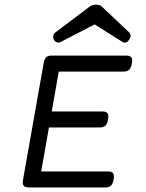

<svg xmlns="http://www.w3.org/2000/svg" viewBox="-20 -824 640 844"><path d="M207.5 -579.6Q190.9 -579.6 183.1 -572.3Q175.3 -564.9 171.9 -546.4L81.1 -33.2Q77.6 -15.1 84.2 -7.6Q90.8 0 107.4 0H442.9Q459.5 0 467.8 -8.1Q476.1 -16.1 479.5 -35.2Q482.9 -54.2 477.3 -62.3Q471.7 -70.3 455.1 -70.3H161.1L238.3 -509.3H522.5Q539.1 -509.3 547.6 -517.3Q556.2 -525.4 559.6 -544.4Q563 -563.5 557.4 -571.5Q551.8 -579.6 535.2 -579.6ZM185.1 -334 172.9 -263.7H418.5Q435.1 -263.7 443.4 -271.7Q451.7 -279.8 455.1 -298.8Q458.5 -317.9 452.9 -325.9Q447.3 -334 430.7 -334ZM396 -716.8 519 -639.2Q527.3 -634.8 534.9 -637.9Q542.5 -641.1 547.9 -649.4Q560.1 -669.4 547.9 -681.6L427.7 -794.9Q418.5 -803.7 402.3 -803.7Q386.7 -803.7 374 -794.9L223.6 -681.6Q215.8 -675.8 214.1 -666.5Q212.4 -657.2 216.8 -649.9Q221.2 -641.6 229 -638.2Q236.8 -634.8 246.6 -639.2Z"/></svg>

Font: Courier Prime Code
Style: Italic
Weight: 400
Italic angle: -10°
Designer: Alan Dague-Greene
Foundry: Quote-Unquote Apps
Version: Version 3.18